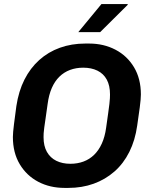

<svg xmlns="http://www.w3.org/2000/svg" viewBox="-20 -909 743 939"><path d="M296 10Q224 10 167 -20Q110 -50 76.5 -106Q43 -162 43 -239Q43 -259 48.5 -302.5Q54 -346 60 -390Q71 -463 99.5 -519.5Q128 -576 172 -615.5Q216 -655 273 -675.5Q330 -696 397 -696H416Q487 -696 544.5 -666Q602 -636 635.5 -580Q669 -524 669 -447Q669 -426 663.5 -383.5Q658 -341 651 -295Q641 -223 612.5 -166Q584 -109 539.5 -70Q495 -31 438 -10.5Q381 10 314 10ZM324 -108Q359 -108 388.5 -119Q418 -130 440.5 -152Q463 -174 478 -207Q493 -240 499 -284Q505 -327 509 -355Q513 -383 515 -400.5Q517 -418 517.5 -428.5Q518 -439 518 -447Q518 -491 502 -520Q486 -549 456.5 -563.5Q427 -578 387 -578Q352 -578 322.5 -567Q293 -556 270.5 -534Q248 -512 233.5 -479Q219 -446 213 -401Q207 -358 203 -330.5Q199 -303 196.5 -285.5Q194 -268 193.5 -257.5Q193 -247 193 -238Q193 -195 209.5 -166Q226 -137 255.5 -122.5Q285 -108 324 -108ZM363 -752 476 -889H604L605 -886L470 -752Z"/></svg>

Font: Chivo SemiBold
Style: Italic
Weight: 600
Italic angle: -8.05°
Designer: Hector Gatti
Foundry: Omnibus-Type
Version: Version 2.002